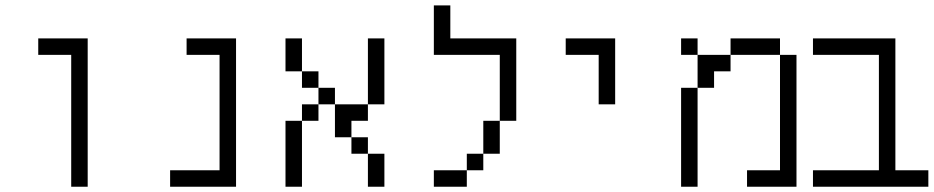

<svg xmlns="http://www.w3.org/2000/svg" viewBox="-20 -708 3540 728"><path d="M250 -500Q250 -500 250 0H312.5V-562.5H125V-500Z M812.5 -62.5H625V0H875V-562.5H687.5V-500H812.5Z M1062.5 -250Q1062.5 -250 1062.5 0H1125Q1125 0 1125 -250ZM1375 -125Q1375 -125 1375 0H1437.5Q1437.5 0 1437.5 -125ZM1375 -125V-187.5H1312.5V-125ZM1312.5 -187.5V-250H1375V-312.5H1250Q1250 -312.5 1250 -187.5ZM1125 -250H1187.5V-312.5H1125ZM1187.5 -312.5H1250V-375H1187.5ZM1375 -312.5H1437.5Q1437.5 -312.5 1437.5 -562.5H1375Q1375 -562.5 1375 -312.5ZM1187.5 -375V-437.5H1125V-375ZM1125 -437.5Q1125 -437.5 1125 -562.5H1062.5Q1062.5 -562.5 1062.5 -437.5Z M1750 -62.5H1625V0H1750ZM1750 -62.5H1812.5V-125H1750ZM1812.5 -125H1875Q1875 -125 1875 -250H1812.5Q1812.5 -250 1812.5 -125ZM1875 -250H1937.5V-562.5H1687.5Q1687.5 -562.5 1687.5 -687.5H1625V-500H1875Q1875 -500 1875 -250Z M2250 -500V-312.5H2312.5Q2312.5 -312.5 2312.5 -562.5H2125V-500Z M2562.5 -375Q2562.5 -375 2562.5 0H2625Q2625 0 2625 -375ZM2937.5 -62.5H2812.5V0H3000Q3000 0 3000 -500H2937.5ZM2625 -375H2687.5V-437.5H2750V-500H2625Q2625 -500 2625 -375ZM2625 -500V-562.5H2562.5V-500ZM2750 -500H2937.5V-562.5H2750Z M3500 0V-62.5H3375Q3375 -62.5 3375 -562.5H3062.5V-500H3312.5V-62.5H3062.5V0Z"/></svg>

Font: Unifont
Style: Regular
Weight: 500
Version: Version 15.1.04